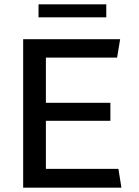

<svg xmlns="http://www.w3.org/2000/svg" viewBox="-20 -867 640 887"><path d="M87 0V-686H535L521 -601H192V-392H490V-309H192V-87H527L541 0ZM158 -787V-847H471V-787Z"/></svg>

Font: Chivo Mono
Style: Regular
Weight: 400
Monospace: yes
Designer: Hector Gatti
Foundry: Omnibus-Type
Version: Version 1.008; ttfautohint (v1.8.4.7-5d5b)